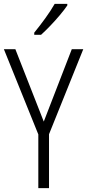

<svg xmlns="http://www.w3.org/2000/svg" viewBox="-20 -967 448 987"><path d="M205 -342 349 -714H408L232 -277V0H177V-276L0 -714H59ZM326 -939Q311 -917 287.5 -889Q264 -861 238 -834Q212 -807 191 -788H156V-799Q186 -836 213.5 -874Q241 -912 261 -947H326Z"/></svg>

Font: Noto Sans Gurmukhi Condensed Light
Style: Regular
Weight: 300
Width: 3
Designer: Jelle Bosma - Monotype Design Team
Foundry: Monotype Imaging Inc.
Version: Version 2.004; ttfautohint (v1.8.4.7-5d5b)